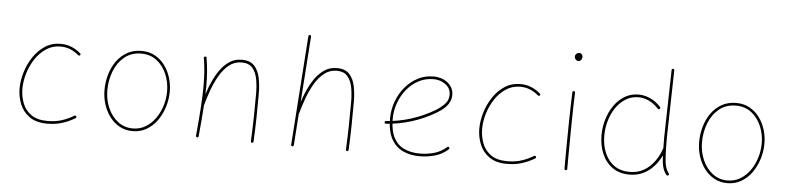

<svg xmlns="http://www.w3.org/2000/svg" viewBox="-44 -948 4862 1185"><g transform="rotate(5 2386.5 -356.0)"><path d="M436 -437.5Q438.5 -439.9 438 -443.6Q437.5 -447.3 435.1 -449.2Q409.7 -471.2 378.9 -484.1Q348.1 -497.1 310.5 -497.1Q256.3 -497.1 213.9 -469.2Q171.4 -441.4 141.8 -396.7Q112.3 -352.1 96.9 -300.3Q81.5 -248.5 81.5 -200.7Q81.5 -151.9 99.6 -105.5Q117.7 -59.1 159.2 -29.1Q200.7 1 270 1Q322.3 1 364.3 -12.7Q406.2 -26.4 441.9 -47.9Q444.8 -49.8 445.8 -53.2Q446.8 -56.6 444.8 -59.6Q442.9 -62.5 439.5 -63.5Q436 -64.5 433.1 -62.5Q398.9 -41.5 359.6 -28.6Q320.3 -15.6 270 -15.6Q206.5 -15.6 168.9 -42.5Q131.3 -69.3 115.2 -111.8Q99.1 -154.3 99.1 -200.7Q99.1 -247.1 113.8 -296.1Q128.4 -345.2 156.2 -387Q184.1 -428.7 223.1 -454.6Q262.2 -480.5 310.5 -480.5Q344.2 -480.5 372.6 -468.8Q400.9 -457 424.3 -436.5Q426.8 -434.6 430.4 -434.8Q434.1 -435.1 436 -437.5Z M812 -480.5Q868.7 -480.5 908.4 -449Q948.2 -417.5 969.2 -367.7Q990.2 -317.9 990.2 -262.7Q990.2 -216.3 976.6 -172.4Q962.9 -128.4 937.7 -93Q912.6 -57.6 877.4 -36.6Q842.3 -15.6 798.8 -15.6Q746.1 -15.6 706.3 -46.4Q666.5 -77.1 644.3 -127.7Q622.1 -178.2 622.1 -237.3Q622.1 -299.8 643.8 -355.5Q665.5 -411.1 708 -445.8Q750.5 -480.5 812 -480.5ZM812 -497.1Q760.7 -497.1 721.9 -474.9Q683.1 -452.6 657 -415.5Q630.9 -378.4 617.7 -332Q604.5 -285.6 604.5 -237.3Q604.5 -190.9 618.2 -148.2Q631.8 -105.5 657.2 -71.8Q682.6 -38.1 718.5 -18.6Q754.4 1 798.8 1Q847.2 1 885.7 -21.7Q924.3 -44.4 951.2 -82.5Q978 -120.6 992.4 -167.5Q1006.8 -214.4 1006.8 -262.7Q1006.8 -305.7 994.1 -347.4Q981.4 -389.2 956.8 -422.9Q932.1 -456.5 895.8 -476.8Q859.4 -497.1 812 -497.1Z M1191.9 -4.9Q1191.4 -0.5 1193.8 1.7Q1196.3 3.9 1199.2 4.4Q1202.6 4.9 1205.3 2.9Q1208 1 1208.5 -2.9Q1218.3 -107.4 1223.4 -182.4Q1228.5 -257.3 1228.5 -315.9Q1228.5 -364.7 1225.1 -406.5Q1221.7 -448.2 1214.8 -490.2Q1214.4 -494.1 1211.2 -495.8Q1208 -497.6 1204.6 -496.6Q1201.7 -496.1 1199.7 -493.7Q1197.8 -491.2 1198.2 -487.3Q1205.1 -445.8 1208.3 -405Q1211.4 -364.3 1211.4 -315.9Q1211.4 -258.3 1206.5 -183.8Q1201.7 -109.4 1191.9 -4.9ZM1208.5 -203.6Q1207.5 -199.7 1209 -196.5Q1210.4 -193.4 1214.8 -192.4Q1218.8 -191.9 1221.7 -193.8Q1224.6 -195.8 1225.1 -198.7Q1237.3 -243.7 1255.1 -292.7Q1272.9 -341.8 1297.9 -384.3Q1322.8 -426.8 1356.2 -453.4Q1389.6 -480 1433.6 -480Q1478.5 -480 1501 -453.1Q1523.4 -426.3 1531 -384.5Q1538.6 -342.8 1538.6 -297.4Q1538.6 -223.1 1537.4 -152.6Q1536.1 -82 1532.2 -0.5Q1532.2 3.4 1534.4 5.9Q1536.6 8.3 1540.5 8.3Q1543.9 8.3 1546.4 6.1Q1548.8 3.9 1548.8 0.5Q1552.7 -81.1 1554 -152.1Q1555.2 -223.1 1555.2 -297.4Q1555.2 -348.1 1546.1 -393.8Q1537.1 -439.5 1511 -468Q1484.9 -496.6 1433.6 -496.6Q1385.3 -496.6 1348.6 -469Q1312 -441.4 1285.4 -397.2Q1258.8 -353 1240 -301.8Q1221.2 -250.5 1208.5 -203.6Z M1797.4 -203.6Q1796.4 -199.7 1797.9 -196.5Q1799.3 -193.4 1803.7 -192.4Q1807.6 -191.9 1810.5 -193.8Q1813.5 -195.8 1814 -198.7Q1826.2 -243.7 1844 -292.7Q1861.8 -341.8 1886.7 -384.3Q1911.6 -426.8 1945.1 -453.4Q1978.5 -480 2022.5 -480Q2067.4 -480 2089.8 -453.1Q2112.3 -426.3 2119.9 -384.5Q2127.4 -342.8 2127.4 -297.4Q2127.4 -223.1 2126.2 -152.6Q2125 -82 2121.1 -0.5Q2121.1 3.4 2123.3 5.9Q2125.5 8.3 2129.4 8.3Q2132.8 8.3 2135.3 6.1Q2137.7 3.9 2137.7 0.5Q2141.6 -81.1 2142.8 -152.1Q2144 -223.1 2144 -297.4Q2144 -348.1 2135 -393.8Q2126 -439.5 2099.9 -468Q2073.7 -496.6 2022.5 -496.6Q1974.1 -496.6 1937.5 -469Q1900.9 -441.4 1874.3 -397.2Q1847.7 -353 1828.9 -301.8Q1810.1 -250.5 1797.4 -203.6ZM1789.6 8.3Q1793.5 8.3 1795.7 6.1Q1797.9 3.9 1798.3 0.5L1845.7 -676.3Q1846.2 -680.2 1843.8 -682.6Q1841.3 -685.1 1837.9 -685.5Q1834.5 -686 1832 -683.3Q1829.6 -680.7 1829.1 -677.2L1781.7 -0.5Q1781.2 2.9 1783.7 5.6Q1786.1 8.3 1789.6 8.3Z M2622.1 -480.5Q2664.1 -480.5 2696.5 -456.8Q2729 -433.1 2729 -393.1Q2729 -356.4 2702.9 -331.5Q2676.8 -306.6 2649.4 -290.5Q2581.5 -250.5 2505.9 -226.6Q2430.2 -202.6 2351.6 -197.3Q2348.1 -196.8 2345.7 -194.6Q2343.3 -192.4 2343.8 -188.5Q2344.2 -185.1 2346.7 -182.6Q2349.1 -180.2 2352.5 -180.7Q2433.1 -186 2511 -210.4Q2588.9 -234.9 2658.2 -275.9Q2671.9 -284.2 2687 -294.9Q2702.1 -305.7 2715.6 -320.1Q2729 -334.5 2737.3 -352.5Q2745.6 -370.6 2745.6 -393.1Q2745.6 -418 2735.1 -437.3Q2724.6 -456.5 2707 -470Q2689.5 -483.4 2667.5 -490.2Q2645.5 -497.1 2622.1 -497.1Q2567.4 -497.1 2522.2 -473.1Q2477.1 -449.2 2444.1 -408.9Q2411.1 -368.7 2393.3 -318.4Q2375.5 -268.1 2375.5 -214.8Q2375.5 -136.7 2401.6 -89.1Q2427.7 -41.5 2473.4 -20.3Q2519 1 2576.7 1Q2624.5 1 2670.7 -11.7Q2716.8 -24.4 2753.9 -57.6Q2756.3 -60.1 2756.6 -63.7Q2756.8 -67.4 2754.4 -69.8Q2752.4 -72.3 2748.5 -72.5Q2744.6 -72.8 2742.2 -70.3Q2709 -40 2666 -27.8Q2623 -15.6 2576.7 -15.6Q2522.5 -15.6 2480.7 -34.7Q2439 -53.7 2415.5 -97.4Q2392.1 -141.1 2392.1 -214.8Q2392.1 -265.6 2409.2 -313Q2426.3 -360.4 2457 -398.2Q2487.8 -436 2530 -458.3Q2572.3 -480.5 2622.1 -480.5Z M3284.2 -437.5Q3286.6 -439.9 3286.1 -443.6Q3285.6 -447.3 3283.2 -449.2Q3257.8 -471.2 3227.1 -484.1Q3196.3 -497.1 3158.7 -497.1Q3104.5 -497.1 3062 -469.2Q3019.5 -441.4 2990 -396.7Q2960.4 -352.1 2945.1 -300.3Q2929.7 -248.5 2929.7 -200.7Q2929.7 -151.9 2947.8 -105.5Q2965.8 -59.1 3007.3 -29.1Q3048.8 1 3118.2 1Q3170.4 1 3212.4 -12.7Q3254.4 -26.4 3290 -47.9Q3293 -49.8 3293.9 -53.2Q3294.9 -56.6 3293 -59.6Q3291 -62.5 3287.6 -63.5Q3284.2 -64.5 3281.2 -62.5Q3247.1 -41.5 3207.8 -28.6Q3168.5 -15.6 3118.2 -15.6Q3054.7 -15.6 3017.1 -42.5Q2979.5 -69.3 2963.4 -111.8Q2947.3 -154.3 2947.3 -200.7Q2947.3 -247.1 2961.9 -296.1Q2976.6 -345.2 3004.4 -387Q3032.2 -428.7 3071.3 -454.6Q3110.4 -480.5 3158.7 -480.5Q3192.4 -480.5 3220.7 -468.8Q3249 -457 3272.5 -436.5Q3274.9 -434.6 3278.6 -434.8Q3282.2 -435.1 3284.2 -437.5Z M3478.5 -694.8Q3478.5 -690.4 3481 -684.6Q3483.4 -678.7 3488.8 -674.3Q3494.1 -669.9 3502.4 -669.9Q3509.3 -669.9 3514.4 -673.6Q3519.5 -677.2 3522.5 -683.6Q3525.4 -689.9 3525.4 -698.2Q3525.4 -702.6 3523.2 -707.5Q3521 -712.4 3516.6 -716.1Q3512.2 -719.7 3504.9 -719.7Q3496.6 -719.7 3490.7 -716.3Q3484.9 -712.9 3481.7 -707.3Q3478.5 -701.7 3478.5 -694.8ZM3491.2 -482.4Q3487.8 -482.4 3485.1 -480.5Q3482.4 -478.5 3482.4 -474.6Q3481 -439.9 3479.7 -391.4Q3478.5 -342.8 3477.5 -287.6Q3476.6 -232.4 3476.1 -178Q3475.6 -123.5 3475.3 -77.1Q3475.1 -30.8 3475.1 0Q3475.1 3.4 3477.5 5.9Q3480 8.3 3483.4 8.3Q3487.3 8.3 3489.7 5.9Q3492.2 3.4 3492.2 0Q3492.2 -30.8 3492.4 -77.1Q3492.7 -123.5 3493.2 -178Q3493.7 -232.4 3494.4 -287.4Q3495.1 -342.3 3496.3 -390.9Q3497.6 -439.5 3499 -473.6Q3499 -477.5 3497.1 -480Q3495.1 -482.4 3491.2 -482.4Z M4088.9 -672.9Q4085.4 -672.9 4083 -670.7Q4080.6 -668.5 4080.6 -664.6L4071.3 -249.5Q4071.3 -177.2 4073 -133.3Q4074.7 -89.4 4081.8 -63Q4088.9 -36.6 4105 -16.6Q4107.4 -14.2 4111.1 -13.7Q4114.7 -13.2 4117.2 -15.1Q4119.6 -17.6 4120.4 -21.2Q4121.1 -24.9 4118.7 -27.3Q4105.5 -43.9 4098.9 -67.6Q4092.3 -91.3 4090.1 -134Q4087.9 -176.8 4087.9 -249.5L4097.2 -664.6Q4097.2 -668.5 4095 -670.7Q4092.8 -672.9 4088.9 -672.9ZM3892.1 -496.1Q3842.3 -496.1 3803.7 -472.2Q3765.1 -448.2 3738.5 -408.9Q3711.9 -369.6 3698.2 -322Q3684.6 -274.4 3684.6 -227.1Q3684.6 -162.1 3707.3 -110.4Q3730 -58.6 3772.9 -28.8Q3815.9 1 3877.4 1Q3919.4 1 3953.4 -13.4Q3987.3 -27.8 4013.4 -52.5Q4039.6 -77.1 4058.1 -107.9Q4076.7 -138.7 4087.4 -171.4Q4088.4 -174.8 4086.9 -178.2Q4085.4 -181.6 4082 -182.6Q4078.6 -183.6 4075.2 -182.1Q4071.8 -180.7 4070.8 -177.2Q4057.1 -135.7 4031 -98.6Q4004.9 -61.5 3966.6 -38.6Q3928.2 -15.6 3877.4 -15.6Q3793.9 -15.6 3748 -74.7Q3702.1 -133.8 3702.1 -227.1Q3702.1 -272.9 3715.1 -317.9Q3728 -362.8 3752.9 -399.2Q3777.8 -435.5 3813 -457.5Q3848.1 -479.5 3892.1 -479.5Q3923.3 -479.5 3955.1 -465.3Q3986.8 -451.2 4016.6 -419.4Q4019 -417 4022.7 -416.7Q4026.4 -416.5 4028.8 -418.9Q4031.2 -421.4 4031.5 -425Q4031.7 -428.7 4029.3 -431.2Q3997.6 -465.3 3962.2 -480.7Q3926.8 -496.1 3892.1 -496.1Z M4496.1 -480.5Q4552.7 -480.5 4592.5 -449Q4632.3 -417.5 4653.3 -367.7Q4674.3 -317.9 4674.3 -262.7Q4674.3 -216.3 4660.6 -172.4Q4647 -128.4 4621.8 -93Q4596.7 -57.6 4561.5 -36.6Q4526.4 -15.6 4482.9 -15.6Q4430.2 -15.6 4390.4 -46.4Q4350.6 -77.1 4328.4 -127.7Q4306.2 -178.2 4306.2 -237.3Q4306.2 -299.8 4327.9 -355.5Q4349.6 -411.1 4392.1 -445.8Q4434.6 -480.5 4496.1 -480.5ZM4496.1 -497.1Q4444.8 -497.1 4406 -474.9Q4367.2 -452.6 4341.1 -415.5Q4314.9 -378.4 4301.8 -332Q4288.6 -285.6 4288.6 -237.3Q4288.6 -190.9 4302.2 -148.2Q4315.9 -105.5 4341.3 -71.8Q4366.7 -38.1 4402.6 -18.6Q4438.5 1 4482.9 1Q4531.2 1 4569.8 -21.7Q4608.4 -44.4 4635.3 -82.5Q4662.1 -120.6 4676.5 -167.5Q4690.9 -214.4 4690.9 -262.7Q4690.9 -305.7 4678.2 -347.4Q4665.5 -389.2 4640.9 -422.9Q4616.2 -456.5 4579.8 -476.8Q4543.5 -497.1 4496.1 -497.1Z"/></g></svg>

Font: Mikhak VF
Style: Regular
Weight: 100
Designer: Amin Abedi
Version: Version 3.001